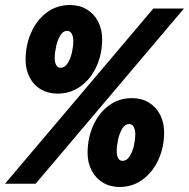

<svg xmlns="http://www.w3.org/2000/svg" viewBox="-37 -732 753 765"><path d="M574 -698H696L105 0H-17ZM242 -712Q280 -712 309 -694.5Q338 -677 354 -646Q370 -615 370 -575Q370 -518 348 -468.5Q326 -419 285.5 -389Q245 -359 192 -359Q155 -359 126 -376Q97 -393 81 -424Q65 -455 65 -494Q65 -552 87 -602Q109 -652 149 -682Q189 -712 242 -712ZM204 -462Q221 -462 232.5 -480Q244 -498 249.5 -522.5Q255 -547 255 -568Q255 -587 248.5 -598Q242 -609 230 -609Q214 -609 203 -590.5Q192 -572 186.5 -546.5Q181 -521 181 -501Q181 -483 187 -472.5Q193 -462 204 -462ZM489 -341Q527 -341 556 -323.5Q585 -306 601 -275Q617 -244 617 -204Q617 -147 595 -97.5Q573 -48 532.5 -17.5Q492 13 439 13Q402 13 373 -4.5Q344 -22 328 -53Q312 -84 312 -123Q312 -181 334 -231Q356 -281 396 -311Q436 -341 489 -341ZM451 -91Q468 -91 479.5 -109Q491 -127 496.5 -151.5Q502 -176 502 -197Q502 -216 495.5 -227Q489 -238 477 -238Q461 -238 450 -219.5Q439 -201 433.5 -175.5Q428 -150 428 -130Q428 -112 434 -101.5Q440 -91 451 -91Z"/></svg>

Font: Azeret Mono ExtraBold
Style: Italic
Weight: 800
Italic angle: -12°
Designer: Martin Vácha
Foundry: Displaay
Version: Version 1.000; Glyphs 3.0.3, build 3074